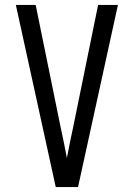

<svg xmlns="http://www.w3.org/2000/svg" viewBox="-20 -755 540 775"><path d="M205 0 44 -735H124L224 -245Q231 -213 237.5 -181Q244 -149 250 -117Q256 -149 262.5 -181Q269 -213 276 -245L376 -735H456L295 0Z"/></svg>

Font: Iosevka Custom
Style: Regular
Weight: 400
Monospace: yes
Designer: Belleve Invis
Foundry: Belleve Invis
Version: Version 32.5.0; ttfautohint (v1.8.4)